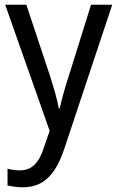

<svg xmlns="http://www.w3.org/2000/svg" viewBox="-20 -556 499 816"><path d="M2 -536 191 0 167 70C146 135 117 168 64 168C45 168 26 165 12 161V232C29 236 51 240 77 240C169 240 218 181 253 77L457 -536H367L272 -232C255 -181 241 -129 234 -95H230C222 -138 208 -184 193 -232L92 -536Z"/></svg>

Font: Noto Sans Gujarati UI SemiCondensed
Style: Regular
Weight: 400
Width: 4
Designer: Jelle Bosma - Monotype Design Team, Universal Thirst
Foundry: Monotype Imaging Inc.
Version: Version 2.106